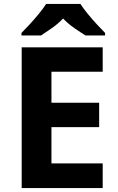

<svg xmlns="http://www.w3.org/2000/svg" viewBox="-20 -954 600 974"><path d="M501 0H90V-714H501V-590H241V-433H483V-309H241V-125H501ZM388 -934Q402 -912 424.5 -884.5Q447 -857 471 -831Q495 -805 513 -787V-774H414Q388 -790 357 -811.5Q326 -833 300 -860Q274 -833 244 -812Q214 -791 188 -774H89V-787Q108 -806 131.5 -831.5Q155 -857 177.5 -884.5Q200 -912 214 -934Z"/></svg>

Font: Noto Sans Kannada
Style: Bold
Weight: 700
Designer: Jelle Bosma - Monotype Design Team
Foundry: Monotype Imaging Inc.
Version: Version 2.005; ttfautohint (v1.8.4.7-5d5b)